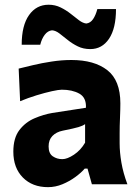

<svg xmlns="http://www.w3.org/2000/svg" viewBox="-20 -760 566 792"><path d="M178 12Q113.5 12 74.2 -27.8Q35 -67.5 35 -134.5Q35 -191 60.2 -223.8Q85.5 -256.5 122.8 -272.2Q160 -288 195.5 -294L334.5 -315.5Q336.5 -357.5 307.2 -373.8Q278 -390 235 -390Q222.5 -390 194 -383.8Q165.5 -377.5 130.5 -366.8Q95.5 -356 63 -342.5L57 -477Q81.5 -483 117 -491.5Q152.5 -500 193.5 -506.2Q234.5 -512.5 274.5 -512.5Q369 -512.5 422.8 -470.5Q476.5 -428.5 476.5 -333.5Q476.5 -309 475 -274.2Q473.5 -239.5 473.5 -211.5V-169.5Q473.5 -131.5 480.8 -89.2Q488 -47 505.5 0H359L341 -64.5H329.5Q315 -47.5 290.8 -29.8Q266.5 -12 237.5 0Q208.5 12 178 12ZM237 -103.5Q257.5 -103.5 285.2 -122Q313 -140.5 331 -171.5V-248Q321.5 -241 304 -235.8Q286.5 -230.5 239 -221Q212 -215.5 196.2 -199.2Q180.5 -183 180.5 -156Q180.5 -127 197.8 -115.2Q215 -103.5 237 -103.5ZM352.5 -557.5Q323.5 -557.5 300.8 -568.8Q278 -580 259.5 -595Q241 -610 225.2 -622Q209.5 -634 194.5 -635Q177 -633 164.5 -616.5Q152 -600 146 -575.5H69.5Q69.5 -655 99.8 -697.8Q130 -740.5 180.5 -740.5Q207.5 -740.5 230.2 -729.2Q253 -718 271.8 -703Q290.5 -688 306.2 -676.2Q322 -664.5 336 -663Q353 -665 364 -681.2Q375 -697.5 381.5 -722.5H458.5Q458.5 -643 429.8 -600.2Q401 -557.5 352.5 -557.5Z"/></svg>

Font: Commissioner Flair
Style: Bold
Weight: 700
Designer: Kostas Bartsokas
Foundry: Kostas Bartsokas
Version: Version 1.000; ttfautohint (v1.8.3)